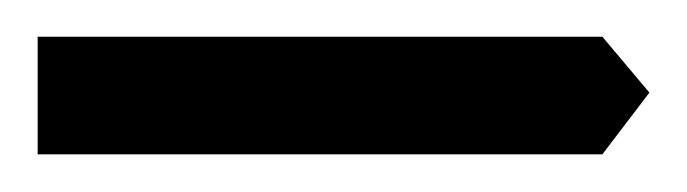

<svg xmlns="http://www.w3.org/2000/svg" viewBox="-20 -82 365 102"><path d="M0 0V-62.5H300L325 -32.8L300 0Z"/></svg>

Font: Marhey Light
Style: Regular
Weight: 300
Designer: Nur Syamsi & Bustanul Arifin
Foundry: Namelatype
Version: Version 1.000